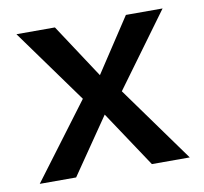

<svg xmlns="http://www.w3.org/2000/svg" viewBox="-62 -567 675 634"><g transform="rotate(-10 275.0 -250.0)"><path d="M525 0H398L273 -188L144 0H22L211 -252L32 -500H161L280 -319L399 -500H522L342 -254Z"/></g></svg>

Font: Elaine Sans Medium
Style: Regular
Weight: 500
Designer: Wei Huang
Foundry: Wei Huang
Version: Version 2.001;PS 002.001;hotconv 1.0.88;makeotf.lib2.5.64775